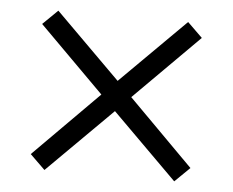

<svg xmlns="http://www.w3.org/2000/svg" viewBox="-41 -566 682 563"><g transform="rotate(5 300.0 -284.5)"><path d="M109 -50 65 -93 256 -285 65 -476 109 -519 300 -329 491 -519 535 -476 344 -285 535 -93 491 -50 300 -240Z"/></g></svg>

Font: Winston
Style: Regular
Weight: 400
Designer: Original fonts by Vernon Adams / Changes by Cristiano Sobral
Foundry: Original fonts by Vernon Adams / Changes by Cristiano Sobral
Version: Version 2.503;July 17, 2020;FontCreator 13.0.0.2655 64-bit